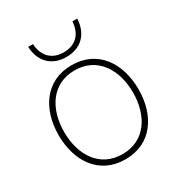

<svg xmlns="http://www.w3.org/2000/svg" viewBox="-174 -835 893 962"><g transform="rotate(-30 273.0 -354.0)"><path d="M273 12C425 12 504 -110 504 -260C504 -410 425 -532 273 -532C121 -532 42 -410 42 -260C42 -110 121 12 273 12ZM74 -260C74 -392 141 -502 273 -502C405 -502 472 -392 472 -260C472 -128 405 -18 273 -18C141 -18 74 -128 74 -260ZM131 -720C135 -635 187 -580 273 -580C359 -580 411 -635 415 -720H387C383 -649 341 -607 273 -607C205 -607 163 -649 159 -720Z"/></g></svg>

Font: Aspekta 100
Style: Regular
Weight: 100
Designer: Ivo Dolenc
Version: Version 2.000